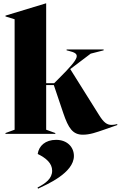

<svg xmlns="http://www.w3.org/2000/svg" viewBox="-20 -806 726 1156"><path d="M479 5C522 5 559 -9 606 -25L686 -53V-59C673 -56 665 -54 652 -54C625 -54 605 -67 576 -114L403 -390L526 -483L604 -503V-508H381V-503L393 -500C465 -482 467 -466 337 -336L306 -305H258V-786H257L13 -712V-707L68 -690V-25L13 -5V0H313V-5L258 -25V-294H304L361 -125C392 -34 418 5 479 5ZM206 323 209 330C259 306 425 236 425 133C425 80 385 36 318 36C253 36 214 72 207 121C258 146 294 177 294 222C294 269 255 298 206 323Z"/></svg>

Font: Nyght Serif Dark
Style: Regular
Weight: 800
Designer: Maksym Kobuzan
Version: Version 0.410;Glyphs 3.1.2 (3151)